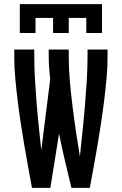

<svg xmlns="http://www.w3.org/2000/svg" viewBox="-20 -910 590 930"><path d="M135 0Q125 -53 115.5 -105.5Q106 -158 97 -211Q88 -264 80 -317Q72 -370 65.5 -423Q59 -476 54 -529.5Q49 -583 49 -637V-670H146V-637Q146 -580 149.5 -523Q153 -466 157.5 -409Q162 -352 168 -295.5Q174 -239 180 -182L223 -525Q220 -553 218 -581Q216 -609 216 -637V-670H313V-637Q313 -576 318.5 -515Q324 -454 331.5 -393.5Q339 -333 348 -272.5Q357 -212 367 -152Q373 -213 379.5 -273Q386 -333 391 -393.5Q396 -454 400 -515Q404 -576 404 -637V-670H501V-637Q501 -583 496 -529.5Q491 -476 484.5 -423Q478 -370 470 -317Q462 -264 453 -211Q444 -158 434.5 -105.5Q425 -53 415 0H326Q310 -66 294.5 -131.5Q279 -197 266 -263L224 0ZM76 -750V-890H474V-750H398V-823H313V-750H237V-823H152V-750Z"/></svg>

Font: Lode Dark
Style: Bold
Weight: 700
Monospace: yes
Designer: Belleve Invis
Foundry: Belleve Invis
Version: Version 29.2.0; ttfautohint (v1.8.3)